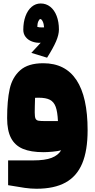

<svg xmlns="http://www.w3.org/2000/svg" viewBox="-20 -852 558 1131"><path d="M176.3 92.8Q245.1 92.8 283.7 77.9Q322.3 63 340.3 33.2Q321.8 38.6 289.6 41.5Q257.3 44.4 236.3 44.4Q161.6 44.4 114.7 24.7Q67.9 4.9 44.9 -39.1Q22 -83 22 -156.2Q22 -259.3 37.1 -327.9Q52.2 -396.5 98.9 -438Q145.5 -479.5 234.9 -479.5Q365.2 -479.5 430.7 -380.1Q496.1 -280.8 496.1 -85Q496.1 34.7 464.4 110.6Q432.6 186.5 366.2 223.1Q299.8 259.8 194.8 259.8Q162.1 259.8 125.2 254.6Q88.4 249.5 27.8 238.8V92.8ZM321.3 -138.7Q318.8 -193.4 308.1 -222.7Q297.4 -252 273.9 -264.2Q250.5 -276.4 207.5 -276.4Q193.8 -276.4 186.5 -275.9L185.1 -225.1Q184.6 -211.4 184.6 -189.9Q184.6 -163.6 189.2 -153.6Q193.8 -143.6 205.8 -141.1Q217.8 -138.7 250 -138.7ZM219.7 -600.1Q191.9 -598.6 168.2 -607.7Q144.5 -616.7 130.9 -634.5Q117.2 -652.3 117.2 -676.3Q117.2 -721.2 130.1 -756.6Q143.1 -792 166.5 -811.8Q189.9 -831.5 219.7 -831.5Q251.5 -831.5 275.9 -812.3Q300.3 -793 313.7 -758.1Q327.1 -723.1 327.1 -678.2Q327.1 -647.5 310.3 -608.4Q293.5 -569.3 257.3 -512.2L164.6 -540.5ZM217.8 -739.7Q211.9 -739.7 206.1 -727.1Q200.2 -714.4 199.7 -693.8Q208.5 -690.4 227.5 -690.4Q235.8 -690.4 239.7 -690.9Q238.3 -712.4 231.4 -726.1Q224.6 -739.7 217.8 -739.7Z"/></svg>

Font: SG Kara Bold
Style: Regular
Weight: 400
Designer: Damoon Khanjanzadeh
Version: Version 1.000